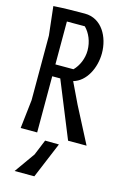

<svg xmlns="http://www.w3.org/2000/svg" viewBox="-166 -945 873 1314"><g transform="rotate(15 270.5 -287.5)"><path d="M264 -870C190 -870 115 -869 42 -864L65 -661V-203L42 0H159V-398H216L378 0H509L377 -255L306 -403C395 -428 447 -534 447 -638C447 -752 385 -870 264 -870ZM159 -786H286C322 -750 347 -694 347 -630C347 -574 323 -518 287 -482H159ZM226 40 181 150 78 295H218L324 41Z"/></g></svg>

Font: BackOut Medium
Style: Regular
Weight: 500
Designer: Frank Adebiaye
Foundry: Velvetyne Type Foundry
Version: Version 2.000;hotconv 1.0.109;makeotfexe 2.5.65596